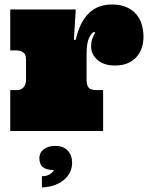

<svg xmlns="http://www.w3.org/2000/svg" viewBox="-20 -580 665 850"><path d="M315.4 -538.1 307.1 -403.8H315.4Q332.5 -481 372.3 -520.5Q412.1 -560.1 475.6 -560.1Q513.2 -560.1 540.3 -548.1Q567.4 -536.1 584 -516.1Q600.6 -496.1 607.9 -470Q615.2 -443.8 615.2 -416Q615.2 -393.1 608.4 -370.6Q601.6 -348.1 586.4 -330.1Q571.3 -312 547.4 -301Q523.4 -290 488.3 -290Q439.5 -290 411.4 -314.9Q383.3 -339.8 383.3 -375Q383.3 -392.1 387.2 -404.1Q391.1 -416 395.3 -423.6Q399.4 -431.2 400.9 -434.6Q402.3 -438 397.5 -438Q387.2 -438 375.2 -414.6Q363.3 -391.1 363.3 -340.8V-229Q363.3 -203.1 372.3 -192.1Q381.3 -181.2 407.2 -181.2H436.5V0H25.4V-181.2H54.2Q74.2 -181.2 84.7 -194.1Q95.2 -207 95.2 -225.1V-317.9Q95.2 -340.8 81.8 -348.9Q68.4 -356.9 51.3 -356.9H25.4V-538.1ZM165.5 200.2Q185.5 200.2 198.5 192.6Q211.4 185.1 218.8 172.9Q186.5 172.9 170.4 160.4Q154.3 147.9 154.3 119.1Q154.3 96.2 173.3 81.1Q192.4 65.9 224.6 65.9Q259.8 65.9 279.5 86.4Q299.3 106.9 299.3 142.1Q299.3 159.2 292 177.5Q284.7 195.8 268.6 211.4Q252.4 227.1 227.1 237.5Q201.7 248 165.5 250Z"/></svg>

Font: Ultra
Style: Regular
Weight: 400
Designer: Astigmatic (AOETI)
Foundry: Astigmatic (AOETI)
Version: Version 1.000